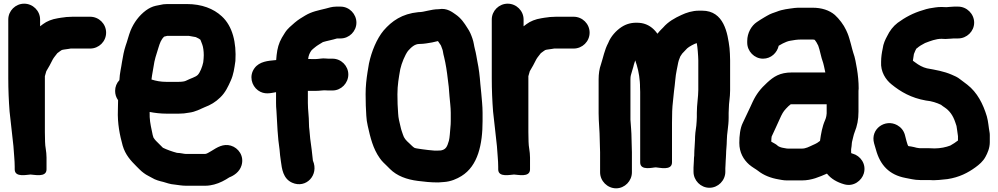

<svg xmlns="http://www.w3.org/2000/svg" viewBox="-20 -798 5427 1044"><path d="M53 -3.6C55.3 36.4 60 73.4 60 109V123C60 169.4 128.9 151 146 151C163.7 151 233 169.4 233 123V59C233 24.1 225 0.1 225 -27.5C224.3 -45.6 224 -62 224 -80V-383.7C224.5 -387 228.9 -399.5 231.7 -410.7C246.5 -435.3 253.5 -448.2 267.1 -475.3C273.7 -486.9 280.4 -493.5 291.8 -508.9C302.6 -516.6 311.3 -523.7 315.2 -525.6C320.6 -528.3 336.5 -529.4 354.1 -532.3L364.1 -534H470C517.8 -534 557 -572.5 557 -620.5C557 -668.5 517.8 -707 470 -707H375C367.1 -707 361.8 -706.8 352.8 -706C344.5 -705.9 337.4 -705.3 328.2 -703.7L312.9 -701.8C306.5 -701 301.8 -699.6 294.7 -698.8C262.8 -693.9 234.3 -682.3 214 -667L198 -655V-692C198 -739.4 158.7 -778 111.5 -778C64.3 -778 25 -739.4 25 -692V-372C25 -310.5 27.7 -248.5 32.1 -191.6C39.5 -129.9 45.6 -66.7 53 -3.6Z M942.3 33.1C916.3 26.3 888.3 16.3 865.8 5.4L827.7 -32.7C822.8 -37.6 821.1 -40.5 814.6 -49.7C811.6 -56.8 808.9 -68.9 805.5 -87C797.7 -122.9 792.6 -149.4 793.7 -189.3C821 -183.8 854.2 -180 886 -180H952C971.8 -180 988.3 -181.7 1006.6 -185.2C1043.5 -189.3 1071.8 -206.6 1092 -214.7C1125.1 -227.1 1152.4 -243.3 1177.4 -268C1205.7 -294.8 1220.8 -328.3 1234.8 -359.8C1249.8 -392.8 1254.4 -427.1 1259.7 -464.5C1259.8 -464.9 1259.9 -465.8 1260 -466.4C1266.1 -565.5 1244.8 -655.8 1185.9 -709.4C1141 -751.1 1076.9 -776 996 -776H889C874.8 -776 861.5 -774.3 846.4 -770.4L826.8 -766.5C807.4 -762.1 790.5 -753.7 773.1 -741.1C736.6 -713.7 708.1 -676 689.8 -631.4C679.4 -605.3 672.1 -573.3 663.4 -550.3C653.8 -521.4 648.7 -493 643.3 -460.7C639.2 -429.7 630.9 -401.2 629.2 -362.3C614.4 -346.8 606 -326.2 606 -304C606 -285.7 610.8 -269.4 622 -253.3V-249.5C621.4 -232.4 621 -215.6 621 -199.5C618.1 -126.8 631.4 -62.3 647 -6.2C661.7 44.4 692 76.4 721.3 105.7L738.3 122.7C746.2 130.6 753.7 137.1 761.9 143C776.8 154.8 796.3 162.6 806.8 169.2C824.5 180.3 847.8 186.6 868.2 191.3C885.2 195.6 902.3 203.8 931.8 205.9C948.9 207.9 968.9 212 993 212H1096C1115.6 212 1132.9 208 1144.1 205.3C1174.4 197.7 1204 181.6 1226.9 166.4C1250.6 157.3 1282.5 137.7 1293.4 101.2C1308.7 50.3 1276.7 6.2 1235.2 -6.1C1193.7 -18.3 1160.2 3.8 1129.7 22.8C1116.5 30.9 1102.8 39 1096 39H990C980 39 964.6 33.9 942.3 33.1ZM889 -603H1006.8C1023.8 -600 1025.3 -600 1044.7 -596.2L1061.1 -588C1063.3 -586.7 1063.8 -586.6 1069.8 -581.9C1073.5 -573.8 1075.4 -566.4 1080 -555.3C1084.7 -543.2 1088 -520.2 1088 -498C1088 -486.2 1086.6 -472.9 1085.2 -459.7C1080.2 -434.5 1067.2 -402.5 1055.3 -390.7C1043.2 -378.6 1018.8 -372.9 989.8 -358.4C983.9 -355.4 969.2 -353 952 -353H883C854.9 -353 828.1 -357.8 803.7 -365.7C804.6 -373.2 805.7 -381.6 806.7 -387.9L814.7 -434.2C820.3 -475.3 829.2 -498.3 840.9 -536.7C849.5 -564.8 855.9 -582.8 872.5 -598.8C881.3 -601.2 887.7 -603 889 -603Z M1670 -304H1699C1717.6 -304 1731.2 -306.8 1742.9 -307C1750.4 -306.4 1757.9 -306 1765 -306H1788C1835.6 -306 1874 -346.4 1874 -393C1874 -440 1835 -479 1788 -479H1765C1761.5 -479 1757.5 -479.3 1753.1 -479.8C1732.4 -482.4 1713 -477 1699 -477H1671.8C1667.8 -477.2 1662.3 -477.4 1655.6 -477.3C1657.5 -495.8 1663.2 -508.7 1672.4 -522.5C1676.7 -527.9 1683.5 -533.4 1694 -541.8C1704.5 -550.9 1718.5 -558.1 1735.9 -569.2C1756.1 -575.5 1786.7 -580.8 1812.9 -589H1832C1879 -589 1918 -628 1918 -675C1918 -721.6 1879.6 -762 1832 -762H1808C1784.5 -762 1765.6 -754.9 1750.9 -751.3C1711 -741.3 1676.1 -735.6 1639.1 -713.4C1618.7 -701.2 1602.6 -691.8 1582.5 -674.8C1564.6 -658.4 1544 -643.9 1528.7 -619.1L1512.5 -592.7C1495.7 -562.9 1488.2 -535.2 1484.1 -498.5L1482.1 -476.3C1482 -474.6 1481.9 -474 1481.7 -471.4C1479.8 -471.1 1477.3 -471.1 1475.5 -470.9C1439.4 -467.3 1391.2 -464.7 1363.8 -427.3C1333.3 -385.6 1347.8 -332.4 1382.7 -306.8C1417.7 -281.3 1451.9 -292 1481 -296.8V-238C1481 -223.8 1481.6 -211.1 1483.1 -196C1487.1 -126.4 1489.6 -51.4 1500.2 16.3C1502.7 38.9 1502.8 53.2 1507.3 78.8C1512.7 119.2 1518.8 173.2 1568.3 195.3C1644.3 229.3 1715.5 153.6 1681.4 75.2C1677.4 35.8 1672.8 -2.4 1666.8 -43.9L1662.8 -87.8C1660.8 -102.4 1660 -113.2 1660 -125C1660 -165.4 1654 -200.9 1654 -238V-304.1C1659.3 -304.3 1665.8 -304 1670 -304Z M2257 -732C2256.4 -732 2255.3 -732 2254.5 -731.9C2165.7 -723 2110.8 -683.9 2065.9 -632.2C2028.5 -587.2 2000.3 -518.4 1986.6 -454.2C1986.5 -454 1986.4 -453.5 1986.3 -453.1L1978.3 -405C1972.6 -367.9 1968 -330.6 1968 -286C1968 -264.8 1968.3 -245 1969 -223.7C1971.7 -185.2 1970.3 -151.4 1979.7 -113.2C1993.9 -49.4 2008.5 10.5 2044.4 61.1C2057.3 80.2 2071.6 92 2083.3 103.7L2100.3 120.7C2138.5 158.8 2191.7 178.2 2252.9 185.8C2288.3 190.2 2319.9 194 2362.8 194C2374.7 193.2 2383 192.6 2391.7 191.9C2432 189.7 2465.3 173.9 2489.1 159.3C2579.1 103.9 2604 -13.5 2604 -140V-185C2604 -221.3 2599.5 -259.3 2596.9 -291.2L2591.9 -341.2C2588.6 -384.9 2584.1 -423.9 2575.5 -465C2571.2 -486.6 2568.7 -507.9 2562.1 -531.6C2557.5 -548.4 2556.5 -566.9 2548.6 -589.3C2542.1 -607.7 2535.3 -626.2 2520.8 -646.9C2505.4 -671.5 2488 -698.6 2457.1 -719.7C2440.3 -731.1 2410.6 -756.2 2366.2 -748C2321 -747.7 2288.1 -732 2257 -732ZM2361.4 -574.6C2365.9 -568 2370.4 -560.8 2377.5 -551C2379.5 -546.7 2382.2 -538.7 2385.6 -529.1C2389.1 -520.5 2388.8 -508.8 2394.9 -487.4C2403.8 -451.4 2410.5 -407.4 2415.2 -365.1L2420.1 -325.5L2424.1 -275C2426.3 -246.8 2431 -213.9 2431 -185V-140C2431 -128.1 2430.4 -117.1 2429.1 -105.6C2426.7 -80 2425.4 -49.6 2420.9 -32.7C2411.1 1.7 2403.6 14.8 2377.7 20C2371.6 20.1 2364.5 20.4 2357 21H2343.2C2322.2 18.9 2293.3 16.8 2274.5 13.4C2259.6 10.7 2241.6 9.4 2233.7 5.9C2223.7 0 2215.6 -9.9 2204.6 -19.7C2187.7 -34.7 2176.8 -46.6 2170.9 -66.2C2165.8 -83.5 2162.6 -86.8 2157.4 -111.3C2151.1 -139 2146.4 -153.6 2144.9 -180.8C2142.2 -212.2 2141 -249.9 2141 -285C2141 -336.3 2148.4 -375.4 2156.5 -422.1C2164 -455.3 2181.8 -498.5 2198.4 -521.1C2216.9 -541.6 2235 -559 2261 -559C2286.7 -559 2310.7 -564.3 2329.8 -567.3C2340.6 -568.9 2351.2 -573.2 2361.4 -574.6Z M2682 -3.6C2684.3 36.4 2689 73.4 2689 109V123C2689 169.4 2757.9 151 2775 151C2792.7 151 2862 169.4 2862 123V59C2862 24.1 2854 0.1 2854 -27.5C2853.3 -45.6 2853 -62 2853 -80V-383.7C2853.5 -387 2857.9 -399.5 2860.7 -410.7C2875.5 -435.3 2882.5 -448.2 2896.1 -475.3C2902.7 -486.9 2909.4 -493.5 2920.8 -508.9C2931.6 -516.6 2940.3 -523.7 2944.2 -525.6C2949.6 -528.3 2965.5 -529.4 2983.1 -532.3L2993.1 -534H3099C3146.8 -534 3186 -572.5 3186 -620.5C3186 -668.5 3146.8 -707 3099 -707H3004C2996.1 -707 2990.8 -706.8 2981.8 -706C2973.5 -705.9 2966.4 -705.3 2957.2 -703.7L2941.9 -701.8C2935.5 -701 2930.8 -699.6 2923.7 -698.8C2891.8 -693.9 2863.3 -682.3 2843 -667L2827 -655V-692C2827 -739.4 2787.7 -778 2740.5 -778C2693.3 -778 2654 -739.4 2654 -692V-372C2654 -310.5 2656.7 -248.5 2661.1 -191.6C2668.5 -129.9 2674.6 -66.7 2682 -3.6Z M3751 113V136C3751 183 3789.8 223 3837.5 223C3885.2 223 3924 183 3924 136V117C3924 106.9 3926 92.2 3926 76C3926 65.8 3928 55.9 3928 40C3928 19.2 3932 -8.6 3932 -34C3932 -71.6 3942 -111 3942 -158V-184C3942 -191 3943 -199.5 3943 -208C3943 -240.1 3950 -266.7 3950 -307V-470C3950 -481.9 3949.7 -493.5 3948.9 -505.6L3946.9 -534.7C3946.9 -535 3946.9 -535.7 3946.8 -536.1C3936.7 -617.3 3917 -740 3798 -740H3781C3743.9 -740 3711.1 -728.7 3685.5 -716.7C3649.3 -700.2 3613.1 -680.1 3585.6 -648L3573.3 -635.7C3566.4 -628.8 3561.7 -623.1 3555 -614.6C3551.7 -618.8 3548.2 -623.3 3544.1 -628.2C3520.9 -655.4 3490.4 -671.5 3455.8 -673.9C3415.1 -677.1 3385.2 -667.7 3359.3 -650.9C3330.4 -631.7 3301.1 -600.3 3287.2 -564.4C3267 -526.9 3259.7 -484.3 3247.5 -447.4C3238.9 -424.6 3235 -394.6 3235 -367V-182C3235 -134.5 3241 -83.8 3241 -40C3241 -18.6 3243 11.7 3243 30V139C3243 186.2 3282.8 226 3330 226C3377.6 226 3416 185.6 3416 139V30C3416 7.5 3414 -21.1 3414 -43C3414 -80 3409.9 -115.5 3408 -147.7V-367C3408 -386.4 3411.4 -391.5 3417 -412.1L3422.9 -431.8C3423 -432.1 3423.2 -432.6 3423.3 -432.9L3427.2 -448.5C3428.9 -454.7 3431.4 -462.5 3434.1 -469.8C3446.2 -436 3455.8 -397.1 3459 -353.1C3459 -349.1 3459.3 -343.3 3460 -336.5V-326.2C3460.7 -315.3 3461 -308.1 3461 -298V85C3461 132.9 3531.6 111.5 3546.2 112C3563.9 112.6 3634 132.2 3634 85V-131C3634 -152.1 3634.3 -172.8 3635 -193.2C3636.2 -230.8 3642 -264.2 3644.9 -302.2C3650.6 -339.9 3652.5 -385.6 3659.3 -415.3C3664.6 -437.5 3665.5 -451.8 3670.7 -469L3679 -491C3682.4 -495.8 3685.7 -500.8 3689.5 -506.7C3695.1 -513.8 3705.4 -522.3 3716.5 -535.1C3725.9 -544.1 3756.4 -560.6 3768.6 -563.6C3771.1 -550.9 3773 -535.4 3774.1 -520.2L3776.1 -492.1C3776.7 -484.4 3777 -477.4 3777 -470V-309C3777 -272 3769 -229.5 3769 -184V-161C3769 -154.4 3768.7 -147.6 3768.1 -140L3766.2 -115C3762.3 -91.7 3759 -62.3 3759 -36C3759 -19.6 3755 16.4 3755 40V47C3753.9 54 3753 66 3753 76C3753 86.7 3751 103.6 3751 113Z M4612 -21C4612 -22.2 4612.2 -24.3 4613 -27.1C4618.9 -47.8 4620.5 -63 4627.2 -79.6C4640.9 -113 4648 -147.8 4648 -191V-304C4648 -307.4 4649 -312.7 4649 -317C4649 -352.6 4645.3 -390.3 4639.6 -424.3C4634.8 -450.7 4629.7 -485 4619.4 -511.9C4615.6 -521.9 4611.8 -541.2 4607 -557.9L4599 -586.2C4595.1 -598.5 4592.7 -607.6 4588.8 -616.2L4580.8 -634.2C4567.4 -663.7 4542.3 -696 4519.6 -716.7C4489.5 -742.7 4447.1 -756 4399 -756H4336C4325.1 -756 4312.2 -756.4 4300.5 -754.7C4267.1 -750 4235.8 -747.6 4203 -734.3C4187.2 -728.6 4170.6 -724.2 4151.2 -712.5L4137.8 -704.8C4125.5 -698.1 4105.7 -684.8 4095.1 -677.8C4066.4 -658.6 4043 -619.4 4043 -575V-566C4043 -519.4 4081.4 -479 4129 -479C4172.7 -479 4205.5 -510.9 4214.2 -549.3C4215.8 -550.4 4217.1 -551.1 4218.7 -551.9L4236.7 -561.9C4247.7 -567.4 4264.1 -574.6 4276 -576.3C4295.6 -579.9 4314 -583 4334 -583H4399C4402.9 -583 4406.8 -582.5 4410.1 -581.3C4417 -573.3 4421.5 -565 4429.2 -549.8C4438.6 -525.4 4443.4 -489.5 4456.1 -455.5L4460.6 -437.4C4463.3 -425.2 4465.7 -414.8 4467.7 -404H4286C4219.7 -404 4186.6 -381 4151.1 -348.4C4116.3 -316.6 4092.7 -287.2 4072.3 -243.5L4060.5 -217.8C4046.1 -189 4032.1 -156 4018.6 -129.2C4004.6 -101.1 4000 -59.2 4000 -21C4000 31.9 4023.3 70 4053.5 96.8C4070.9 111.8 4090.5 121.8 4101.4 130.5C4132 155 4171.4 170.4 4214.8 177.6L4231.7 180.6C4240 182.1 4249.7 183 4259 183H4340C4394.1 183 4435.8 163.5 4476.5 146C4499.6 175.1 4532.4 193.3 4570.1 204C4622.3 219.2 4665.9 183.1 4677 145C4692.3 92.5 4657 48.9 4617.8 37.9C4614.5 37 4612.3 36.5 4610 35.7C4609.3 34.6 4608.7 33.5 4608 31.9V13.7C4609.3 3.3 4612 -9.8 4612 -21ZM4174 -33C4174 -42 4175.2 -53.7 4176.2 -56.8C4176.8 -57.7 4177.5 -59 4178 -60.2C4189.5 -87 4205 -116.1 4217.9 -147L4227.6 -168.2C4239.5 -191.8 4244.9 -198.5 4266.8 -220.4C4270.1 -223.2 4275.8 -227.9 4279.6 -231H4475V-181.6L4473.3 -167.6C4471.9 -159.7 4469.8 -152.3 4466.2 -144.2C4451.1 -110.3 4444.3 -71.2 4438.8 -32L4423.3 -20.9C4414.4 -15.5 4409.2 -13.7 4400.5 -9.7C4377.9 0.7 4361.6 10 4340 10H4265C4262.5 10 4259.6 9.8 4257.2 9.4L4239.3 6.2C4230.5 5.5 4213.3 -1.1 4209.7 -4.7C4201.3 -13.1 4191 -18 4177.8 -25.5C4177 -26 4174.8 -27.3 4173.6 -28.1C4173.7 -29.3 4174 -31.3 4174 -33Z M5056 182C5077 182 5096.6 179.4 5111.5 177.9L5131.5 175.9C5131.8 175.8 5132.4 175.8 5132.8 175.7C5195.8 166 5243 141.8 5284.8 111.2C5303.5 97.4 5325.1 80.2 5339 53.8C5349.5 34.6 5362 7.1 5362 -25V-46C5362 -57.3 5362.6 -69.7 5360.5 -79.9C5355.9 -103.2 5354 -136.9 5346 -165C5325.6 -232.9 5293.9 -295.3 5239.6 -337.6C5221.9 -351.9 5214.2 -355.9 5203 -365.2C5185.8 -379.5 5169.8 -385.4 5155 -391.9C5112.4 -410.5 5067.6 -417.8 5020 -426.5C4997.5 -431.7 4974.6 -444.6 4956.5 -458.6C4952.1 -462.2 4947.6 -465.1 4944 -467.7V-469.4C4945 -476.9 4947.9 -491.2 4949.4 -504.3C4954.4 -516 4959.5 -529.7 4962.4 -533.3C4963.8 -534.1 4965.2 -535.1 4966.5 -536.2C4978.7 -546.9 4992.1 -555 5010 -564.1C5039.2 -575.1 5068.3 -587 5100 -587C5105.5 -587 5112.9 -586 5120 -586C5138.6 -586 5156 -589 5167 -589H5190C5236.6 -589 5277 -627.4 5277 -675C5277 -722.2 5237.2 -762 5190 -762H5167C5151.5 -762 5138.3 -759.2 5125.9 -759C5118.2 -759.5 5107.5 -760 5100 -760C5088.3 -760 5077.1 -759.3 5066.5 -757.7C5044.9 -754.7 5024.4 -751.9 4998.4 -742.8C4944.7 -727.3 4901.1 -703.2 4861.1 -674C4836 -654.9 4817.2 -629.6 4803.7 -601.3C4794.1 -583.4 4783 -561.8 4779.3 -532C4774.8 -511.4 4771.1 -487.8 4771 -461.9C4767.3 -407.6 4796.7 -364 4827.3 -339.6C4877.5 -298.5 4935 -265.4 5014.7 -251.4C5015.1 -251.3 5016.1 -251.2 5016.7 -251.1C5045.2 -248.5 5073.3 -239.4 5096.7 -228.2C5102.1 -223.4 5111.9 -217 5116.1 -214.2C5142.8 -196.4 5161.6 -171.2 5174.3 -133.1L5181 -113.1C5184 -100.1 5185.2 -78.8 5189 -57.6V-34.1C5177.4 -24.8 5162.4 -15.1 5147.3 -6.6C5124.1 2.3 5094 8.9 5062 9C5053.6 8.4 5044.1 8 5034 8H4984C4980.5 8 4978.9 7.6 4976.5 7.3L4964.4 5.5C4956.9 3.3 4944.5 0.3 4933.3 -1.6C4914.2 -5 4919.5 2.2 4909 -30.9L4900.1 -65.6C4893.4 -88.5 4878.9 -106.1 4858.6 -117.4C4793.8 -153.4 4710.8 -97.4 4733 -18.1L4742.9 15.8C4765.9 99.8 4814.7 152.7 4903.8 169.6C4927.9 173.4 4949.9 181 4984 181H5034C5042.5 181 5049.1 182 5056 182Z"/></svg>

Font: Smoothie
Style: Bd
Weight: 700
Foundry: Cannot Into Space Fonts
Version: Version 0.8